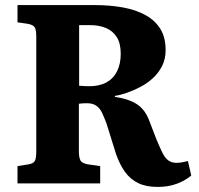

<svg xmlns="http://www.w3.org/2000/svg" viewBox="-20 -723 784 757"><path d="M602 14Q556 14 525 -1Q494 -16 473 -45Q452 -74 437 -117L400 -236Q391 -260 382.5 -278Q374 -296 360 -306Q346 -316 323 -316Q314 -316 306 -315.5Q298 -315 291 -314V-126Q291 -103 297 -91Q303 -79 327 -75L375 -68V0H49V-68L92 -75Q111 -78 117 -88Q123 -98 123 -127V-581Q123 -605 117 -615Q111 -625 90 -629L49 -635V-703H352Q414 -703 465.5 -693.5Q517 -684 554.5 -663Q592 -642 612.5 -608.5Q633 -575 633 -526Q633 -490 619 -462.5Q605 -435 582.5 -414.5Q560 -394 533 -380Q506 -366 480 -357Q454 -348 433 -345V-341Q489 -333 521.5 -311Q554 -289 570 -243L597 -173Q610 -142 620 -121.5Q630 -101 643 -91Q656 -81 676 -81Q687 -81 697.5 -83Q708 -85 721 -88L734 -31Q712 -12 678.5 1Q645 14 602 14ZM331 -383Q372 -383 399.5 -398Q427 -413 441.5 -442Q456 -471 456 -511Q456 -552 440.5 -576.5Q425 -601 398 -612.5Q371 -624 333 -624H292V-385Q304 -384 314 -383.5Q324 -383 331 -383Z"/></svg>

Font: Literata 18pt
Style: Bold
Weight: 700
Designer: Latin by Veronika Burian and Jose Scaglione. Greek by Irene Vlachou. Cyrillic by Vera Evstafieva.
Foundry: TypeTogether
Version: Version 3.103;gftools[0.9.29]